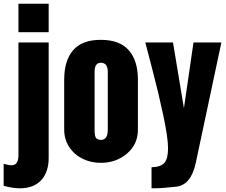

<svg xmlns="http://www.w3.org/2000/svg" viewBox="-30 -867 1224 1039"><path d="M32.7 27.3Q69.8 27.3 69.8 -26.9V-637.2H233.4V-12.7Q233.4 64 193.1 107.9Q152.8 151.9 77.1 151.9Q40.5 151.9 -10.3 138.7V19.5Q17.1 27.3 32.7 27.3ZM69.8 -692.9V-846.7H233.4V-692.9Z M317.4 -165.5V-436.5Q317.4 -538.6 365.5 -595Q413.6 -651.4 515.6 -651.4Q617.7 -651.4 667 -595Q716.3 -538.6 716.3 -436.5V-165.5Q716.3 -85.9 657.2 -35.9Q598.1 14.2 515.6 14.2Q462.4 14.2 417.5 -7.6Q372.6 -29.3 345 -71Q317.4 -112.8 317.4 -165.5ZM553.2 -163.6V-479Q553.2 -527.3 515.6 -527.3Q481.9 -527.3 481.9 -479V-163.6Q481.9 -124.5 492.9 -117.2Q503.9 -109.9 515.6 -109.9Q553.2 -109.9 553.2 -163.6Z M756.3 -637.2H906.2L965.3 -281.7L1017.1 -637.2H1168L1028.8 17.1Q1002.9 134.3 924.1 143.1Q845.2 151.9 811 151.9H790V38.1Q838.9 37.1 859.1 14.6Q879.4 -7.8 879.4 -64.5Q879.4 -121.1 853.5 -243.4Q827.6 -365.7 793.5 -494.6Q759.3 -623.5 756.3 -637.2Z"/></svg>

Font: Oswald-Bold
Style: Bold
Weight: 700
Designer: vernon adams
Foundry: vernon adams
Version: Version 2.002; ttfautohint (v0.92.18-e454-dirty) -l 8 -r 50 